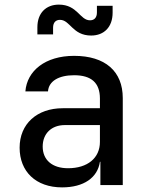

<svg xmlns="http://www.w3.org/2000/svg" viewBox="-20 -802 640 832"><path d="M375 -648C431 -648 468 -685 468 -747V-777H400V-748C400 -725 388 -714 370 -714C326 -714 316 -782 235 -782C179 -782 142 -745 142 -684V-653H210V-682C210 -705 222 -716 240 -716C284 -716 294 -648 375 -648ZM249 10C343 10 403 -32 413 -101H415V0H512V-377C512 -493 436 -560 301 -560C176 -560 97 -495 90 -406H188C191 -450 234 -476 301 -476C376 -476 413 -443 413 -375V-333H252C140 -333 65 -265 65 -162C65 -59 135 10 249 10ZM275 -73C206 -73 165 -109 165 -167C165 -223 203 -260 261 -260H413V-187C413 -117 359 -73 275 -73Z"/></svg>

Font: JetBrains Mono Medium
Style: Regular
Weight: 436
Monospace: yes
Designer: Philipp Nurullin, Konstantin Bulenkov
Foundry: JetBrains
Version: Version 2.305